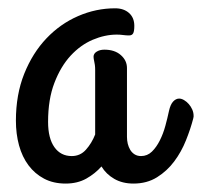

<svg xmlns="http://www.w3.org/2000/svg" viewBox="-20 -412 484 460"><path d="M317.9 -38.1Q333 -38.1 344 -48.8Q355 -59.6 363 -75.7Q371.1 -91.8 376.2 -110.6Q381.3 -129.4 384.8 -146Q388.2 -161.6 394.8 -168.7Q401.4 -175.8 409.2 -175.8Q415 -175.8 421.1 -172.1Q427.2 -168.5 432.4 -162.6Q437.5 -156.7 440.7 -149.4Q443.8 -142.1 443.8 -134.8Q443.8 -133.8 443.8 -132.3Q443.8 -130.9 442.9 -127.9Q436.5 -103 425.5 -75.7Q414.6 -48.3 397.5 -25.4Q380.4 -2.4 356.2 12.7Q332 27.8 299.8 27.8Q273.4 27.8 253.9 16.6Q234.4 5.4 223.1 -13.2Q208 3.9 186.8 15.9Q165.5 27.8 137.2 27.8Q107.9 27.8 85.7 16.1Q63.5 4.4 48.3 -15.9Q33.2 -36.1 25.6 -63.7Q18.1 -91.3 18.1 -123Q18.1 -185.5 38.1 -235.4Q58.1 -285.2 91.3 -320.1Q124.5 -355 167.2 -373.5Q210 -392.1 255.9 -392.1Q276.4 -392.1 289.1 -380.9Q301.8 -369.6 301.8 -350.1Q301.8 -337.4 299.1 -332.3Q296.4 -327.1 289.1 -327.1Q282.2 -327.1 274.9 -328.1Q267.6 -329.1 259.8 -329.1Q231.4 -329.1 202.1 -316.7Q172.9 -304.2 149.2 -278.6Q125.5 -252.9 110.4 -213.6Q95.2 -174.3 95.2 -120.1Q95.2 -80.6 110.4 -59.3Q125.5 -38.1 151.9 -38.1Q172.4 -38.1 186 -53.5Q199.7 -68.8 208 -89.8V-244.1Q208 -251.5 207.3 -256.3Q206.5 -261.2 205.8 -264.6Q205.1 -268.1 204.6 -270.8Q204.1 -273.4 204.1 -275.9Q204.1 -283.7 211.7 -288.3Q219.2 -293 230 -293Q254.9 -293 269.5 -280Q284.2 -267.1 284.2 -249V-84Q284.2 -75.7 286.1 -67.6Q288.1 -59.6 292 -53Q295.9 -46.4 302.5 -42.2Q309.1 -38.1 317.9 -38.1Z"/></svg>

Font: Grand Hotel
Style: Regular
Weight: 400
Designer: Brian J. Bonislawsky & Jim Lyles for Astigmatic (AOETI)
Foundry: Astigmatic (AOETI)
Version: Version 001.000